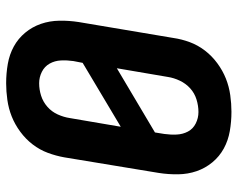

<svg xmlns="http://www.w3.org/2000/svg" viewBox="-96 -688 791 640"><g transform="rotate(90 300.0 -367.5)"><path d="M257 8Q224 8 192.5 2.5Q161 -3 134.5 -17.5Q108 -32 88.5 -55.5Q69 -79 59 -108Q49 -137 48.5 -169.5Q48 -202 53 -234L106 -549Q110 -577 120 -604Q130 -631 148 -654.5Q166 -678 190.5 -696Q215 -714 241.5 -724.5Q268 -735 296.5 -739Q325 -743 352 -743Q385 -743 416.5 -737.5Q448 -732 474.5 -717.5Q501 -703 520.5 -679.5Q540 -656 550 -627Q560 -598 560.5 -565.5Q561 -533 556 -501L504 -186Q499 -158 489 -131Q479 -104 461 -80.5Q443 -57 418.5 -39Q394 -21 367.5 -10.5Q341 0 312.5 4Q284 8 257 8ZM207 -361 421 -488 426 -519Q429 -540 428 -560.5Q427 -581 418 -598Q409 -615 391 -624Q373 -633 353 -633Q332 -633 311 -626.5Q290 -620 274 -605.5Q258 -591 248.5 -571Q239 -551 236 -531ZM257 -102Q278 -102 298.5 -108.5Q319 -115 335.5 -129.5Q352 -144 361 -164Q370 -184 373 -204L402 -374L189 -247L183 -216Q180 -195 181 -174.5Q182 -154 191.5 -137Q201 -120 219 -111Q237 -102 257 -102Z"/></g></svg>

Font: Iosevka Extrabold Extended
Style: Italic
Weight: 800
Width: 7
Italic angle: -9°
Monospace: yes
Designer: Belleve Invis
Foundry: Belleve Invis
Version: Version 32.5.0; ttfautohint (v1.8.4)